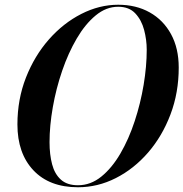

<svg xmlns="http://www.w3.org/2000/svg" viewBox="-20 -780 774 810"><path d="M309 10Q188.5 10 121 -61.5Q53.5 -133 53.5 -255Q53.5 -361 89.5 -452.8Q125.5 -544.5 186.2 -613.5Q247 -682.5 323 -721.2Q399 -760 478.5 -760Q554 -760 611.5 -727.8Q669 -695.5 701.5 -636Q734 -576.5 734 -495Q734 -389 699.2 -297.2Q664.5 -205.5 604.8 -136.5Q545 -67.5 468.8 -28.8Q392.5 10 309 10ZM478.5 -751.5Q428 -751.5 383.8 -715Q339.5 -678.5 303.8 -617.5Q268 -556.5 242.2 -481.2Q216.5 -406 202.8 -327.8Q189 -249.5 189 -180Q189 -128 199.8 -87Q210.5 -46 236.8 -22.2Q263 1.5 309 1.5Q362.5 1.5 407.5 -35Q452.5 -71.5 488 -132.5Q523.5 -193.5 548.2 -268.8Q573 -344 586 -422.2Q599 -500.5 599 -570Q599 -612 588 -653.8Q577 -695.5 550.8 -723.5Q524.5 -751.5 478.5 -751.5Z"/></svg>

Font: Bodoni* 24pt Medium
Style: Italic
Weight: 500
Italic angle: -13°
Version: Version 2.3